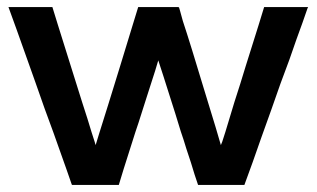

<svg xmlns="http://www.w3.org/2000/svg" viewBox="-20 -520 895 542"><path d="M725.6 -500Q725.6 -500 710 -449.2Q694.3 -399.4 673.8 -334Q658.2 -282.2 641.6 -231.4Q626 -180.7 616.2 -147.5Q610.4 -129.9 607.4 -120.1Q603.5 -110.4 603.5 -110.4Q603.5 -110.4 588.9 -160.2Q573.2 -210.9 553.7 -275.4Q538.1 -327.1 522.5 -377.9Q506.8 -428.7 496.1 -460.9Q491.2 -478.5 488.3 -489.3Q485.4 -499 485.4 -499Q485.4 -499 484.4 -499Q484.4 -500 484.4 -500Q484.4 -500 468.8 -500Q454.1 -500 435.5 -500Q412.1 -500 390.6 -500Q370.1 -500 370.1 -500Q370.1 -500 354.5 -449.2Q338.9 -399.4 319.3 -334Q310.5 -305.7 301.8 -277.3Q293 -249 285.2 -223.6Q270.5 -175.8 259.8 -142.6Q250 -110.4 250 -110.4Q250 -110.4 247.1 -120.1Q244.1 -129.9 238.3 -147.5Q228.5 -180.7 211.9 -231.4Q196.3 -282.2 179.7 -334Q159.2 -399.4 143.6 -449.2Q127.9 -500 127.9 -500Q127.9 -500 112.3 -500Q95.7 -500 75.2 -500Q49.8 -500 27.3 -500Q3.9 -500 3.9 -500Q3.9 -500 27.3 -435.5Q49.8 -371.1 80.1 -287.1Q92.8 -251 105.5 -214.8Q119.1 -178.7 130.9 -145.5Q152.3 -84 168 -41Q182.6 1 182.6 1Q182.6 1 183.6 2Q183.6 2 183.6 2Q183.6 2 201.2 2Q217.8 2 239.3 2Q266.6 2 291 2Q315.4 2 315.4 2Q315.4 2 329.1 -43Q343.8 -88.9 362.3 -147.5Q371.1 -172.9 378.9 -198.2Q386.7 -223.6 394.5 -247.1Q408.2 -290 418 -320.3Q426.8 -349.6 426.8 -349.6Q426.8 -349.6 441.4 -304.7Q456.1 -258.8 474.6 -200.2Q482.4 -174.8 490.2 -149.4Q499 -124 505.9 -100.6Q520.5 -57.6 529.3 -27.3Q539.1 2 539.1 2Q539.1 2 555.7 2Q573.2 2 594.7 2Q621.1 2 645.5 2Q669.9 2 669.9 2Q669.9 2 693.4 -62.5Q715.8 -127 746.1 -210.9Q758.8 -246.1 771.5 -283.2Q785.2 -319.3 796.9 -351.6Q818.4 -414.1 834 -456.1Q848.6 -498 848.6 -498Q848.6 -498 849.6 -499Q849.6 -500 849.6 -500Q849.6 -500 827.1 -500Q804.7 -500 778.3 -500Q757.8 -500 742.2 -500Q725.6 -500 725.6 -500Z"/></svg>

Font: umazing
Style: Display
Weight: 400
Designer: umazing